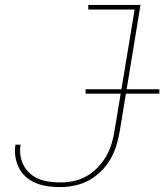

<svg xmlns="http://www.w3.org/2000/svg" viewBox="-20 -755 670 783"><path d="M224 8Q199 8 174.5 4.5Q150 1 127.5 -8Q105 -17 87 -32.5Q69 -48 58 -69Q47 -90 43 -114.5Q39 -139 43 -165H64Q60 -142 63.5 -120Q67 -98 77 -79.5Q87 -61 103 -47Q119 -33 139 -25Q159 -17 181.5 -14Q204 -11 227 -11Q253 -11 280 -16.5Q307 -22 332 -36Q357 -50 377.5 -71Q398 -92 412.5 -117Q427 -142 435 -168.5Q443 -195 447 -221L529 -716H340V-735H553L468 -218Q463 -189 454 -160Q445 -131 429.5 -104.5Q414 -78 391 -55.5Q368 -33 340.5 -18.5Q313 -4 283 2Q253 8 224 8ZM329 -373V-391H630V-373Z"/></svg>

Font: Iosevka Thin Extended
Style: Italic
Weight: 100
Width: 7
Italic angle: -9°
Monospace: yes
Designer: Belleve Invis
Foundry: Belleve Invis
Version: Version 32.5.0; ttfautohint (v1.8.4)